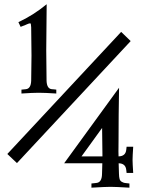

<svg xmlns="http://www.w3.org/2000/svg" viewBox="-20 -826 656 896"><path d="M80.1 -389.6V-407.7L100.6 -409.7H100.1Q124 -411.6 125.5 -448.7Q127 -549.8 127 -566.9Q127 -592.8 125.5 -698.2Q125 -717.3 121.1 -717.3Q115.2 -717.3 99.6 -710H100.1Q88.4 -705.6 76.2 -700.7L65.9 -722.7Q134.8 -754.4 197.8 -806.2Q195.8 -665.5 195.8 -590.8Q195.8 -549.8 197.3 -448.7Q198.7 -411.6 222.2 -409.7Q224.1 -409.7 232.7 -408.9Q241.2 -408.2 242.7 -407.7V-389.6Q189.5 -393.1 161.1 -393.1Q132.8 -393.1 80.1 -389.6ZM589.8 -634.3 59.1 -64.9 14.2 -107.4 545.4 -677.2ZM458 -96.2V-105.5Q458 -149.9 456.5 -229Q439.5 -205.1 408 -161.9Q376.5 -118.7 360.4 -96.2ZM533.2 -168Q533.2 -159.2 533 -142.6Q532.7 -126 532.7 -118.7Q532.7 -114.7 533 -107.2Q533.2 -99.6 533.2 -96.2Q566.4 -96.7 569.3 -127.9L570.8 -141.1H601.6Q598.6 -95.7 598.6 -79.6Q598.6 -64.5 601.6 -19H570.8L569.3 -32.2Q566.4 -63.5 533.7 -64Q533.7 -58.1 534.4 -40.8Q535.2 -23.4 535.2 -14.6Q535.6 0.5 538.1 9.3Q540.5 18.1 548.3 22.5Q556.2 26.9 562.3 27.8Q568.4 28.8 584 30.3V49.8Q518.6 45.9 495.6 45.9Q473.1 45.9 406.7 49.8V30.3L429.7 27.8H429.2Q455.6 25.9 456.1 -14.6Q456.1 -19.5 456.8 -38.1Q457.5 -56.6 457.5 -64H279.3L535.6 -416.5Q533.2 -285.6 533.2 -168Z"/></svg>

Font: Flanker
Style: Bold
Weight: 700
Designer: Flanker
Foundry: Flanker
Version: Version 2.021